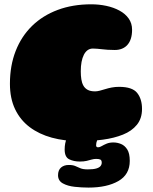

<svg xmlns="http://www.w3.org/2000/svg" viewBox="-20 -612 694 870"><path d="M341 27.5Q272.5 27.5 214.8 11.8Q157 -4 114.5 -36Q72 -68 48.5 -117Q25 -166 25 -232.5Q25 -314.5 51 -381Q77 -447.5 125.5 -494.8Q174 -542 241.8 -567.2Q309.5 -592.5 393.5 -592.5Q428.5 -592.5 461.5 -585.5Q494.5 -578.5 521 -564.2Q547.5 -550 563 -528.2Q578.5 -506.5 578.5 -477Q578.5 -433 557.8 -409.2Q537 -385.5 500 -385.5Q481.5 -385.5 467.8 -386.5Q454 -387.5 442.8 -388.8Q431.5 -390 421.5 -391Q411.5 -392 401 -392Q387.5 -392 377.2 -384.8Q367 -377.5 360 -363.8Q353 -350 349.5 -331.2Q346 -312.5 346 -289Q346 -269.5 348.5 -253Q351 -236.5 357.8 -224.2Q364.5 -212 377.2 -205Q390 -198 411 -198Q420 -198 431.8 -201Q443.5 -204 457 -208.2Q470.5 -212.5 486.2 -215.5Q502 -218.5 519.5 -218.5Q579.5 -218.5 601.5 -191Q623.5 -163.5 623.5 -118.5Q623.5 -75 600.2 -46.5Q577 -18 537 -2Q497 14 446.5 20.8Q396 27.5 341 27.5ZM381 238Q350.5 238 318.5 234.5Q286.5 231 264.8 219Q243 207 243 182Q243 159 256.5 147.2Q270 135.5 291.5 135.5Q310.5 135.5 321.5 140.5Q332.5 145.5 344.5 150.5Q356.5 155.5 378 155.5Q402.5 155.5 416.2 151.5Q430 147.5 435.5 140.5Q441 133.5 441 125Q441 114.5 435 111.2Q429 108 416 108Q405.5 108 395.2 111Q385 114 372.5 117Q360 120 341.5 120Q315 120 294 110Q273 100 273 65.5Q273 50.5 275.5 37.8Q278 25 282.8 14.5Q287.5 4 293 -3.5Q302.5 -16 319.8 -27.8Q337 -39.5 372.5 -39.5Q397.5 -39.5 411 -27.8Q424.5 -16 424.5 -1Q424.5 13.5 420 24.2Q415.5 35 415.5 46.5Q415.5 55.5 424.5 55.5Q431.5 55.5 440.8 50Q450 44.5 463 39Q476 33.5 494 33.5Q511.5 33.5 528.5 40.5Q545.5 47.5 556.8 65.5Q568 83.5 568 117Q568 179 516.2 208.5Q464.5 238 381 238Z"/></svg>

Font: Gluten Thin Black
Style: Regular
Weight: 900
Version: Version 1.300